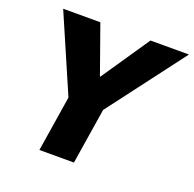

<svg xmlns="http://www.w3.org/2000/svg" viewBox="-124 -833 972 961"><g transform="rotate(20 361.5 -352.5)"><path d="M183 0 241 -366 253 -243 53 -705H251L342 -449H344L518 -705H723L373 -243L425 -366L367 0Z"/></g></svg>

Font: Nunito Sans 7pt SemiCondensed Black
Style: Italic
Weight: 900
Width: 4
Italic angle: -9°
Designer: Vernon Adams
Foundry: Vernon Adams
Version: Version 3.101;gftools[0.9.27]